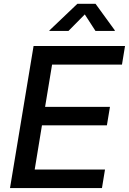

<svg xmlns="http://www.w3.org/2000/svg" viewBox="-20 -963 660 983"><path d="M31.2 0 151.9 -727.5H620.1L604.5 -632.3H246.6L210.9 -416H543L527.3 -321.3H194.8L157.7 -95.2H517.6L502 0ZM330.6 -804.7H232.4L233.4 -807.6L376 -943.4H469.2L567.9 -807.6L567.4 -804.7H468.8L414.1 -889.2Z"/></svg>

Font: Inter 20pt Medium
Style: Italic
Weight: 500
Italic angle: -9.3988°
Version: Version 4.001;git-66647c0bb